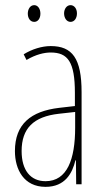

<svg xmlns="http://www.w3.org/2000/svg" viewBox="-20 -716 406 746"><path d="M88 -663C88 -646 97 -631 113 -631C127 -631 137 -644 137 -663C137 -682 127 -696 113 -696C97 -696 88 -680 88 -663ZM229 -664C229 -646 239 -631 254 -631C269 -631 279 -645 279 -664C279 -683 268 -696 254 -696C239 -696 229 -681 229 -664ZM177 -537C143 -537 104 -525 72 -505L83 -483C120 -505 153 -512 177 -512C244 -512 271 -475 271 -355V-304L210 -297C100 -284 38 -234 38 -129C38 -57 73 10 157 10C233 10 261 -43 273 -93H275L276 0H297V-358C297 -489 261 -537 177 -537ZM209 -274 272 -281V-220C272 -97 241 -12 157 -12C99 -12 64 -54 64 -129C64 -217 110 -263 209 -274Z"/></svg>

Font: Noto Sans Gurmukhi UI ExtraCondensed Thin
Style: Regular
Weight: 100
Width: 2
Designer: Jelle Bosma - Monotype Design Team
Foundry: Monotype Imaging Inc.
Version: Version 2.004